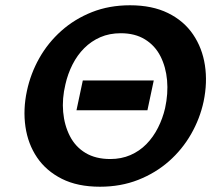

<svg xmlns="http://www.w3.org/2000/svg" viewBox="-20 -693 823 728"><path d="M359 15Q274 15 214.5 -15Q155 -45 120.5 -96Q86 -147 76.5 -212.5Q67 -278 82 -348Q96 -414 129 -472.5Q162 -531 212.5 -576Q263 -621 328.5 -647Q394 -673 473 -673Q557 -673 617 -643.5Q677 -614 712 -562.5Q747 -511 757 -445.5Q767 -380 752 -308Q738 -243 704.5 -184.5Q671 -126 620.5 -81.5Q570 -37 504 -11Q438 15 359 15ZM398 -90Q440 -90 474.5 -105Q509 -120 535 -146.5Q561 -173 579 -208.5Q597 -244 606 -283Q618 -338 613.5 -388.5Q609 -439 588.5 -479.5Q568 -520 530 -543.5Q492 -567 438 -567Q395 -567 360.5 -552Q326 -537 299.5 -510.5Q273 -484 255 -448.5Q237 -413 228 -373Q215 -319 219.5 -268.5Q224 -218 245 -177Q266 -136 304.5 -113Q343 -90 398 -90ZM270 -275 294 -388H563L539 -275Z"/></svg>

Font: Ysabeau Office ExtraBold
Style: Italic
Weight: 800
Italic angle: -12°
Designer: Christian Thalmann (Catharsis Fonts)
Version: Version 2.001;gftools[0.9.30]; featfreeze: tnum,lnum,ss02